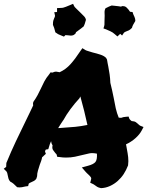

<svg xmlns="http://www.w3.org/2000/svg" viewBox="-45 -977 772 1006"><path d="M-25.4 -92.8 -12.7 -102.5 -11.7 -123Q12.7 -182.6 38.6 -237.3Q64.5 -292 92.8 -349.6Q101.6 -368.2 110.8 -386.7Q120.1 -405.3 128.9 -424.8Q127.9 -428.7 127.9 -433.1Q127.9 -437.5 129.9 -443.4Q143.6 -462.9 151.9 -478.5Q160.2 -494.1 168 -510.7Q176.8 -530.3 187 -549.8Q197.3 -569.3 212.9 -587.9L219.7 -597.7L230.5 -596.7Q234.4 -598.6 238.8 -600.1Q243.2 -601.6 250 -601.6L267.6 -598.6Q299.8 -613.3 324.7 -641.1Q349.6 -668.9 375 -708L386.7 -724.6L402.3 -714.8Q407.2 -711.9 418 -709Q428.7 -706.1 440.4 -702.1Q460.9 -697.3 480.5 -690.9Q500 -684.6 510.7 -673.8L515.6 -665Q517.6 -654.3 519 -645.5Q520.5 -636.7 522.5 -627.9Q526.4 -607.4 529.3 -587.4Q532.2 -567.4 533.2 -543Q538.1 -523.4 542.5 -503.4Q546.9 -483.4 550.8 -463.9Q555.7 -435.5 561.5 -409.7Q567.4 -383.8 577.1 -360.4Q586.9 -360.4 588.9 -359.4Q600.6 -364.3 616.2 -365.2L628.9 -366.2L632.8 -354.5Q634.8 -351.6 637.7 -348.6Q640.6 -345.7 644.5 -342.8Q660.2 -341.8 667.5 -336.4Q674.8 -331.1 679.7 -326.2Q681.6 -324.2 684.6 -321.8Q687.5 -319.3 689.5 -318.4L707 -311.5L697.3 -293Q686.5 -272.5 664.6 -252.9Q642.6 -233.4 615.2 -220.7Q617.2 -213.9 617.7 -208Q618.2 -202.1 620.1 -194.3Q624 -174.8 626.5 -153.8Q628.9 -132.8 626 -110.4Q616.2 -85 603 -64.9Q589.8 -44.9 571.8 -28.8Q553.7 -12.7 531.2 -2.4Q508.8 7.8 484.4 8.8Q470.7 5.9 464.4 2Q458 -2 453.1 -5.9Q445.3 -11.7 440.4 -13.7L427.7 -19.5L431.6 -34.2Q434.6 -42 431.2 -47.9Q427.7 -53.7 417 -63.5Q413.1 -66.4 410.2 -69.8Q407.2 -73.2 403.3 -77.1L383.8 -99.6L416 -108.4Q445.3 -116.2 455.1 -128.4Q464.8 -140.6 462.9 -171.9Q438.5 -176.8 422.9 -173.3Q407.2 -169.9 391.6 -166Q369.1 -160.2 347.7 -155.8Q326.2 -151.4 300.8 -151.4Q284.2 -151.4 265.6 -154.3L254.9 -155.3L252 -166Q252 -168 249.5 -170.4Q247.1 -172.9 245.1 -174.8Q240.2 -180.7 233.4 -190.4Q226.6 -200.2 230.5 -214.8Q223.6 -225.6 222.7 -237.3Q218.8 -229.5 216.3 -222.2Q213.9 -214.8 211.9 -208L208 -195.3L195.3 -193.4Q193.4 -191.4 191.9 -187.5Q190.4 -183.6 191.4 -181.6L195.3 -170.9L185.5 -162.1Q183.6 -159.2 180.7 -157.2Q177.7 -155.3 175.8 -153.3Q173.8 -142.6 170.4 -132.8Q167 -123 163.1 -113.3Q158.2 -97.7 153.8 -83Q149.4 -68.4 149.4 -53.7L145.5 -41Q140.6 -33.2 133.3 -29.3Q126 -25.4 119.1 -22.5Q109.4 -18.6 105.5 -14.6L102.5 -2L87.9 0Q75.2 2.9 69.8 3.9Q64.5 4.9 57.6 4.9L44.9 3.9Q33.2 -7.8 25.9 -14.2Q18.6 -20.5 8.8 -25.4L2.9 -33.2Q-1 -41 -2 -47.4Q-2.9 -53.7 -4.9 -60.5Q-6.8 -73.2 -10.7 -78.1ZM286.1 -346.7Q272.5 -327.1 259.8 -305.7Q266.6 -306.6 272.9 -306.6Q279.3 -306.6 286.1 -307.6Q320.3 -309.6 349.6 -312.5Q378.9 -315.4 413.1 -322.3Q405.3 -358.4 396 -396Q386.7 -433.6 376 -471.7L371.1 -461.9Q346.7 -435.5 324.2 -405.3Q301.8 -375 287.1 -347.7ZM663.1 -877.9 664.1 -867.2Q657.2 -855.5 652.8 -847.7Q648.4 -839.8 646.5 -831.1Q635.7 -820.3 629.9 -817.9Q624 -815.4 619.1 -813.5Q608.4 -809.6 604.5 -805.7L594.7 -791L585 -799.8L570.3 -786.1Q559.6 -794.9 554.7 -799.3Q549.8 -803.7 545.4 -806.6Q541 -809.6 533.7 -813Q526.4 -816.4 510.7 -823.2L497.1 -828.1L501 -840.8Q502.9 -845.7 502.4 -858.4Q502 -871.1 502.9 -879.9Q503.9 -895.5 502.9 -909.2Q502 -922.9 507.8 -933.6Q528.3 -944.3 540 -948.2Q549.8 -947.3 558.6 -946.3Q567.4 -945.3 576.2 -944.3Q583 -943.4 585 -942.9Q586.9 -942.4 587.4 -942.4Q587.9 -942.4 589.8 -942.9Q591.8 -943.4 597.7 -945.3L609.4 -943.4Q616.2 -940.4 620.6 -935.1Q625 -929.7 629.9 -924.8Q633.8 -917 637.7 -915L649.4 -914.1L653.3 -902.3Q658.2 -892.6 659.7 -888.2Q661.1 -883.8 663.1 -877.9ZM371.1 -916Q381.8 -904.3 392.6 -894.5Q403.3 -884.8 405.3 -873Q401.4 -857.4 398.9 -851.6Q396.5 -845.7 393.6 -838.9Q380.9 -828.1 364.3 -816.4Q358.4 -811.5 356.4 -810.5Q354.5 -809.6 354 -809.1Q353.5 -808.6 353 -807.1Q352.5 -805.7 349.6 -799.8L339.8 -793Q332 -790 325.2 -790.5Q318.4 -791 311.5 -792Q308.6 -792 304.2 -792.5Q299.8 -793 297.9 -793L290 -785.2L278.3 -790Q267.6 -794.9 263.2 -796.4Q258.8 -797.9 253.9 -801.8L245.1 -807.6Q241.2 -822.3 238.8 -830.6Q236.3 -838.9 232.4 -846.7Q232.4 -863.3 234.4 -869.1Q236.3 -875 238.3 -879.9Q244.1 -890.6 243.2 -895.5L239.3 -913.1L253.9 -914.1V-934.6Q267.6 -935.5 274.4 -935.5Q281.2 -935.5 287.1 -937Q293 -938.5 300.3 -941.4Q307.6 -944.3 324.2 -951.2L337.9 -957L343.8 -944.3Q345.7 -940.4 355 -931.6Q364.3 -922.9 371.1 -916Z"/></svg>

Font: Permanent Marker
Style: Regular
Weight: 400
Designer: Font Diner, Inc
Foundry: Font Diner, Inc
Version: Version 1.000